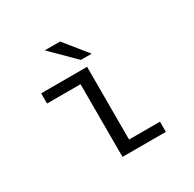

<svg xmlns="http://www.w3.org/2000/svg" viewBox="-151 -844 1012 1003"><g transform="rotate(-30 355.0 -342.5)"><path d="M442 -547.5H377L238.5 -685H331ZM387 -61.5H573.5V0H312V-438.5H110V-500H387Z"/></g></svg>

Font: League Mono Light
Style: Regular
Weight: 300
Width: 6
Designer: Tyler Finck
Foundry: The League of Moveable Type / Tyler Finck
Version: Version 2.210